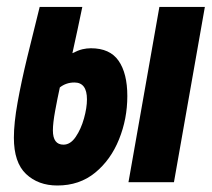

<svg xmlns="http://www.w3.org/2000/svg" viewBox="-20 -538 626 567"><path d="M149.4 9.8Q92.8 9.8 56.9 -24.2Q21 -58.1 21 -131.3Q21 -174.8 32 -235.8Q43 -296.9 60.5 -369.1Q78.1 -441.4 97.2 -517.6H223.1Q216.3 -483.4 208.7 -449.2Q201.2 -415 193.8 -380.9Q210.9 -389.6 223.6 -392.6Q236.3 -395.5 248.5 -395.5Q304.7 -395.5 330.3 -358.4Q356 -321.3 356 -254.4Q356 -187 331.5 -126.5Q307.1 -65.9 261 -28.1Q214.8 9.8 149.4 9.8ZM359.4 0 450.7 -517.6H585L493.7 0ZM156.7 -279.8Q149.4 -246.6 142.8 -210.4Q136.2 -174.3 136.2 -152.8Q136.2 -110.8 167.5 -110.8Q188 -110.8 203.6 -133.8Q219.2 -156.7 228 -188.2Q236.8 -219.7 236.8 -244.6Q236.8 -294.4 199.7 -294.4Q175.3 -294.4 156.7 -279.8Z"/></svg>

Font: Cascadia Mono
Style: Bold Italic
Weight: 700
Italic angle: -10°
Monospace: yes
Designer: Aaron Bell
Foundry: Saja Typeworks
Version: Version 2404.023; ttfautohint (v1.8.4)